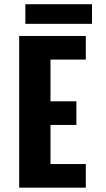

<svg xmlns="http://www.w3.org/2000/svg" viewBox="-20 -866 490 886"><path d="M97 -846.5H404.5V-756H97ZM376 -591H213V-398.5H332.5V-289.5H213V-109H376V0H68.5V-700H376Z"/></svg>

Font: League Mono Condensed
Style: Bold
Weight: 700
Width: 1
Designer: Tyler Finck
Foundry: The League of Moveable Type / Tyler Finck
Version: Version 2.210